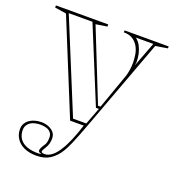

<svg xmlns="http://www.w3.org/2000/svg" viewBox="-131 -607 859 928"><g transform="rotate(20 298.5 -142.5)"><path d="M158 215Q120 215 93.5 202.5Q67 190 53.5 168.5Q40 147 40 121Q40 104 47.5 91.5Q55 79 67.5 70.5Q80 62 95.5 58Q111 54 127 54Q146 54 163 60.5Q180 67 191 79.5Q202 92 202 112Q202 126 198.5 138Q195 150 189 160Q183 170 179.5 176.5Q176 183 176 187Q176 194 194 194Q212 194 231 179Q250 164 267 135Q280 115 295 79.5Q310 44 324 0H254L58 -480L-1 -489V-500H268V-489L210 -480L356 -114H369L434 -297Q439 -313 441.5 -331Q444 -349 444 -367Q444 -387 440.5 -408.5Q437 -430 426.5 -448.5Q416 -467 398 -478.5Q380 -490 352 -490V-500H579V-490L517 -480L339 0Q318 57 302 94Q286 131 275 147Q256 178 228 196.5Q200 215 158 215ZM54 121Q54 143 64 160.5Q74 178 95 188.5Q116 199 149 201Q157 201 164.5 201Q172 201 180 199Q162 196 162 187Q162 180 166.5 171Q171 162 176 155Q183 146 185.5 135.5Q188 125 188 112Q188 96 180 86Q172 76 158 71.5Q144 67 127 67Q113 67 99.5 70Q86 73 76 79.5Q66 86 60 96.5Q54 107 54 121ZM264 -14H332L365 -101H350L192 -486H70ZM415 -486Q431 -474 440.5 -456Q450 -438 454.5 -417.5Q459 -397 459 -378Q459 -374 458 -368.5Q457 -363 456 -357L505 -486Z"/></g></svg>

Font: Kalnia Glaze Thin Medium
Style: Regular
Weight: 500
Version: Version 1.110